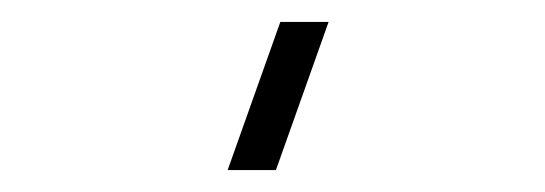

<svg xmlns="http://www.w3.org/2000/svg" viewBox="-20 -965 497 175"><path d="M231.5 -810H187.5L235.5 -945H279.5Z"/></svg>

Font: Manrope ExtraLight
Style: Regular
Weight: 200
Designer: Mikhail Sharanda
Foundry: Mikhail Sharanda
Version: Version 4.505